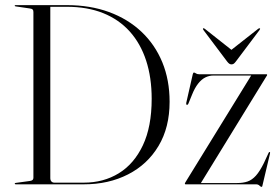

<svg xmlns="http://www.w3.org/2000/svg" viewBox="-20 -720 1089 750"><path d="M37.5 -2.5Q37.5 -5 41.5 -5.5L96 -13Q104 -14 107.2 -17Q110.5 -20 110.5 -25.5V-673Q110.5 -680 107.5 -683Q104.5 -686 96 -687L41.5 -695Q37.5 -695.5 37.5 -697.5Q37.5 -699 38.5 -699.5Q39.5 -700 41.5 -700H240.5Q332 -700 405.8 -673Q479.5 -646 532.5 -596Q585.5 -546 614 -476.8Q642.5 -407.5 642.5 -322.5Q642.5 -222 599.2 -149.8Q556 -77.5 480.2 -38.8Q404.5 0 307.5 0H41.5Q39.5 0 38.5 -0.8Q37.5 -1.5 37.5 -2.5ZM307.5 -6.5Q384 -6.5 443.8 -43Q503.5 -79.5 538 -152.2Q572.5 -225 572.5 -334Q572.5 -417 550.8 -483.5Q529 -550 486.8 -597Q444.5 -644 382.8 -668.8Q321 -693.5 241 -693.5H176.5V-24.5Q176.5 -16 180.8 -11.2Q185 -6.5 192.5 -6.5ZM1020.5 -421.5 763.5 -3 756 -5H906Q929.5 -5 947 -11Q964.5 -17 979.8 -34Q995 -51 1011 -83.5L1029.5 -123.5Q1030.5 -125 1031.5 -125.8Q1032.5 -126.5 1034 -126Q1035 -125.5 1035 -123.8Q1035 -122 1034.5 -119.5L1005 5.5Q1004.5 8.5 1003.8 9.2Q1003 10 1001.5 10Q998.5 10 993.5 5Q988.5 0 980 0H704.5Q703.5 0 702.8 -0.8Q702 -1.5 702 -2Q702 -3 702.5 -4.2Q703 -5.5 704 -7.5L963 -428L972.5 -425H813.5Q797 -425 782 -417.5Q767 -410 753.8 -393.2Q740.5 -376.5 729.5 -348.5L716 -315.5Q715.5 -313.5 714 -312Q712.5 -310.5 710 -310.5Q708 -311 707.5 -312.8Q707 -314.5 707.5 -318L733 -430Q734 -434 735 -435.2Q736 -436.5 738 -436.5Q741 -436.5 745.5 -433.2Q750 -430 757.5 -430H1020.5Q1022 -430 1022.8 -429.5Q1023.5 -429 1023.5 -427.5Q1023.5 -426.5 1023 -425.2Q1022.5 -424 1020.5 -421.5ZM894 -517.5 780 -607.5Q778 -609 776.2 -609.5Q774.5 -610 773.5 -609Q772.5 -608.5 772.8 -607Q773 -605.5 774.5 -603L867 -480Q871.5 -474 875.5 -471.2Q879.5 -468.5 884 -468.5Q889.5 -468.5 893.2 -471.2Q897 -474 901.5 -480L994 -603Q995.5 -605.5 996 -607Q996.5 -608.5 995 -609Q994 -610 992.2 -609.5Q990.5 -609 988.5 -607.5L874 -517.5Z"/></svg>

Font: Fraunces 120pt Light
Style: Regular
Weight: 300
Version: Version 1.000;[b76b70a41]